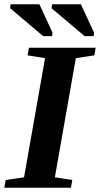

<svg xmlns="http://www.w3.org/2000/svg" viewBox="-30 -878 467 898"><path d="M226.6 -48.8 308.1 -36.1 301.8 0H-9.8L-3.4 -36.1L82.5 -48.8L180.7 -606L99.1 -619.1L105.5 -654.8H417.5L411.1 -619.1L324.7 -606ZM171.9 -709 17.1 -839.8 20 -857.9H154.3L215.8 -724.6L213.4 -709ZM365.7 -709 210.9 -839.8 213.9 -857.9H348.1L410.2 -724.6L407.7 -709Z"/></svg>

Font: Tinos
Style: Bold Italic
Weight: 700
Italic angle: -16.333°
Designer: Steve Matteson
Foundry: Monotype Imaging Inc.
Version: Version 1.23